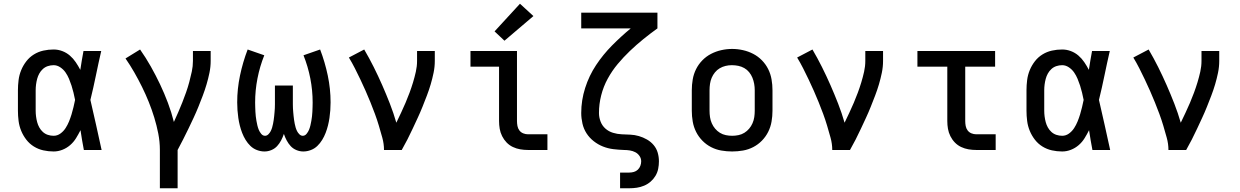

<svg xmlns="http://www.w3.org/2000/svg" viewBox="-20 -803 6640 1028"><path d="M267 8Q239 8 212 2Q185 -4 161.5 -18.5Q138 -33 121 -55Q104 -77 93.5 -102.5Q83 -128 79.5 -155.5Q76 -183 76 -210V-320Q76 -347 79.5 -374.5Q83 -402 93.5 -427.5Q104 -453 121 -475Q138 -497 161.5 -511.5Q185 -526 212 -532Q239 -538 267 -538Q291 -538 313.5 -529.5Q336 -521 354 -505.5Q372 -490 385.5 -470Q399 -450 410 -429Q414 -454 418 -479.5Q422 -505 427 -530H522Q507 -465 493.5 -399Q480 -333 464 -268Q480 -201 494.5 -134Q509 -67 524 0H429Q424 -26 419.5 -52.5Q415 -79 411 -106Q400 -84 387 -63Q374 -42 355.5 -26Q337 -10 314 -1Q291 8 267 8ZM267 -76Q287 -76 303.5 -88Q320 -100 331 -117Q342 -134 349.5 -152.5Q357 -171 363 -190.5Q369 -210 373.5 -229.5Q378 -249 382 -268Q378 -288 373.5 -307Q369 -326 363 -344.5Q357 -363 349.5 -381Q342 -399 331 -415Q320 -431 303 -442.5Q286 -454 267 -454Q251 -454 236 -449Q221 -444 209.5 -433.5Q198 -423 190.5 -409.5Q183 -396 179 -381Q175 -366 173 -350.5Q171 -335 171 -320V-210Q171 -195 173 -179.5Q175 -164 179 -149Q183 -134 190.5 -120.5Q198 -107 209.5 -96.5Q221 -86 236 -81Q251 -76 267 -76Z M836 205V0Q836 -44 827.5 -87.5Q819 -131 806 -173.5Q793 -216 776.5 -257Q760 -298 740.5 -337.5Q721 -377 699 -415.5Q677 -454 652 -490L730 -538Q761 -494 787.5 -447Q814 -400 837 -351.5Q860 -303 879 -252.5Q898 -202 911 -150Q923 -176 934.5 -202.5Q946 -229 956.5 -255.5Q967 -282 976.5 -309Q986 -336 993.5 -364Q1001 -392 1007 -420Q1013 -448 1013 -477V-530H1108V-477Q1108 -445 1101.5 -413.5Q1095 -382 1086 -351.5Q1077 -321 1065.5 -290.5Q1054 -260 1042 -230.5Q1030 -201 1016.5 -172Q1003 -143 989 -114Q975 -85 960.5 -56.5Q946 -28 931 0V205Z M1396 8Q1376 8 1356 0.5Q1336 -7 1321 -21.5Q1306 -36 1295 -54Q1284 -72 1276.5 -91.5Q1269 -111 1264 -131Q1259 -151 1256 -171.5Q1253 -192 1251.5 -213Q1250 -234 1250 -255Q1250 -327 1265 -398.5Q1280 -470 1306 -538L1395 -507Q1371 -447 1358.5 -383Q1346 -319 1346 -254Q1346 -242 1346.5 -229.5Q1347 -217 1347.5 -204.5Q1348 -192 1349.5 -180Q1351 -168 1353 -156Q1355 -144 1358 -131.5Q1361 -119 1365.5 -108Q1370 -97 1378.5 -86.5Q1387 -76 1399 -76Q1409 -76 1417 -84Q1425 -92 1429.5 -101Q1434 -110 1437 -120Q1440 -130 1442 -140.5Q1444 -151 1445.5 -161Q1447 -171 1448 -181.5Q1449 -192 1450 -202.5Q1451 -213 1451.5 -223.5Q1452 -234 1452 -244.5Q1452 -255 1452 -265V-345H1548V-265Q1548 -255 1548 -244.5Q1548 -234 1548.5 -223.5Q1549 -213 1550 -202.5Q1551 -192 1552 -181.5Q1553 -171 1554.5 -161Q1556 -151 1558 -140.5Q1560 -130 1563 -120Q1566 -110 1570.5 -101Q1575 -92 1583 -84Q1591 -76 1601 -76Q1613 -76 1621.5 -86.5Q1630 -97 1634.5 -108Q1639 -119 1642 -131.5Q1645 -144 1647 -156Q1649 -168 1650.5 -180Q1652 -192 1652.5 -204.5Q1653 -217 1653.5 -229.5Q1654 -242 1654 -254Q1654 -319 1641.5 -383Q1629 -447 1605 -507L1694 -538Q1720 -470 1735 -398.5Q1750 -327 1750 -255Q1750 -234 1748.5 -213Q1747 -192 1744 -171.5Q1741 -151 1736 -131Q1731 -111 1723.5 -91.5Q1716 -72 1705 -54Q1694 -36 1679 -21.5Q1664 -7 1644 0.5Q1624 8 1604 8Q1585 8 1567 0.5Q1549 -7 1536.5 -20.5Q1524 -34 1515 -51Q1506 -68 1500 -86Q1494 -68 1485 -51Q1476 -34 1463.5 -20.5Q1451 -7 1433 0.5Q1415 8 1396 8Z M2036 0Q2036 -33 2027 -65.5Q2018 -98 2008.5 -130Q1999 -162 1987.5 -193Q1976 -224 1963.5 -255Q1951 -286 1937.5 -316.5Q1924 -347 1909.5 -377.5Q1895 -408 1880 -437.5Q1865 -467 1848 -495L1930 -538Q1957 -492 1981 -444Q2005 -396 2026.5 -347Q2048 -298 2067.5 -248Q2087 -198 2102 -146Q2115 -173 2127.5 -199.5Q2140 -226 2151.5 -253Q2163 -280 2173 -307Q2183 -334 2191.5 -362Q2200 -390 2206.5 -419Q2213 -448 2213 -477V-530H2308V-477Q2308 -445 2301.5 -413.5Q2295 -382 2286 -351.5Q2277 -321 2265.5 -291Q2254 -261 2242 -231Q2230 -201 2216.5 -172Q2203 -143 2189.5 -114Q2176 -85 2161.5 -56.5Q2147 -28 2131 0Z M2807 0Q2786 0 2765.5 -3.5Q2745 -7 2726 -16Q2707 -25 2692.5 -40Q2678 -55 2668.5 -74Q2659 -93 2655.5 -113.5Q2652 -134 2652 -155V-446H2499V-530H2748V-155Q2748 -142 2750.5 -128.5Q2753 -115 2761 -104.5Q2769 -94 2781.5 -89Q2794 -84 2807 -84H2911V0ZM2681 -585 2628 -635 2764 -783 2836 -717Z M3300 205V121H3349Q3362 121 3374 117.5Q3386 114 3395 105.5Q3404 97 3408.5 85Q3413 73 3413 61Q3413 45 3404 32Q3395 19 3381.5 12Q3368 5 3352.5 2.5Q3337 0 3321 0Q3292 -1 3263.5 -4.5Q3235 -8 3208.5 -18.5Q3182 -29 3159 -47Q3136 -65 3120.5 -89Q3105 -113 3098.5 -141.5Q3092 -170 3092 -198Q3092 -266 3113 -332Q3134 -398 3171.5 -454.5Q3209 -511 3257 -559.5Q3305 -608 3357 -651H3092V-735H3500V-651Q3461 -623 3424 -593Q3387 -563 3352.5 -530Q3318 -497 3287.5 -460.5Q3257 -424 3234 -382Q3211 -340 3199 -293Q3187 -246 3187 -198Q3187 -175 3195.5 -152.5Q3204 -130 3221.5 -114.5Q3239 -99 3262 -92Q3285 -85 3308.5 -84Q3332 -83 3355 -82Q3378 -81 3400.5 -74.5Q3423 -68 3444 -56Q3465 -44 3480 -26Q3495 -8 3501.5 14.5Q3508 37 3508 61Q3508 81 3504 101Q3500 121 3489.5 138.5Q3479 156 3463.5 169.5Q3448 183 3429 191Q3410 199 3390 202Q3370 205 3349 205Z M3900 8Q3871 8 3842 3Q3813 -2 3787 -15.5Q3761 -29 3740.5 -50Q3720 -71 3707 -97Q3694 -123 3689 -152Q3684 -181 3684 -210V-320Q3684 -349 3689 -378Q3694 -407 3707 -433Q3720 -459 3740.5 -480Q3761 -501 3787 -514.5Q3813 -528 3842 -534.5Q3871 -541 3900 -541Q3929 -541 3958 -534.5Q3987 -528 4013 -514.5Q4039 -501 4059.5 -480Q4080 -459 4093 -433Q4106 -407 4111 -378Q4116 -349 4116 -320V-210Q4116 -181 4111 -152Q4106 -123 4093 -97Q4080 -71 4059.5 -50Q4039 -29 4013 -15.5Q3987 -2 3958 3Q3929 8 3900 8ZM3900 -76Q3917 -76 3934 -79.5Q3951 -83 3965.5 -92Q3980 -101 3991 -114Q4002 -127 4009 -143Q4016 -159 4018.5 -176Q4021 -193 4021 -210V-320Q4021 -337 4018 -354Q4015 -371 4008.5 -387Q4002 -403 3991 -416.5Q3980 -430 3965 -438.5Q3950 -447 3933 -450.5Q3916 -454 3898 -454Q3881 -454 3864.5 -450Q3848 -446 3833.5 -437.5Q3819 -429 3808 -415.5Q3797 -402 3790.5 -386.5Q3784 -371 3781.5 -354Q3779 -337 3779 -320V-210Q3779 -193 3781.5 -176Q3784 -159 3791 -143Q3798 -127 3809 -114Q3820 -101 3834.5 -92Q3849 -83 3866 -79.5Q3883 -76 3900 -76Z M4436 0Q4436 -33 4427 -65.5Q4418 -98 4408.5 -130Q4399 -162 4387.5 -193Q4376 -224 4363.5 -255Q4351 -286 4337.5 -316.5Q4324 -347 4309.5 -377.5Q4295 -408 4280 -437.5Q4265 -467 4248 -495L4330 -538Q4357 -492 4381 -444Q4405 -396 4426.5 -347Q4448 -298 4467.5 -248Q4487 -198 4502 -146Q4515 -173 4527.5 -199.5Q4540 -226 4551.5 -253Q4563 -280 4573 -307Q4583 -334 4591.5 -362Q4600 -390 4606.5 -419Q4613 -448 4613 -477V-530H4708V-477Q4708 -445 4701.5 -413.5Q4695 -382 4686 -351.5Q4677 -321 4665.5 -291Q4654 -261 4642 -231Q4630 -201 4616.5 -172Q4603 -143 4589.5 -114Q4576 -85 4561.5 -56.5Q4547 -28 4531 0Z M5207 0Q5186 0 5165.5 -3.5Q5145 -7 5126 -16Q5107 -25 5092.5 -40Q5078 -55 5068.5 -74Q5059 -93 5055.5 -113.5Q5052 -134 5052 -155V-446H4892V-530H5308V-446H5148V-155Q5148 -142 5150.5 -128.5Q5153 -115 5161 -104.5Q5169 -94 5181.5 -89Q5194 -84 5207 -84H5311V0Z M5667 8Q5639 8 5612 2Q5585 -4 5561.5 -18.5Q5538 -33 5521 -55Q5504 -77 5493.5 -102.5Q5483 -128 5479.5 -155.5Q5476 -183 5476 -210V-320Q5476 -347 5479.5 -374.5Q5483 -402 5493.5 -427.5Q5504 -453 5521 -475Q5538 -497 5561.5 -511.5Q5585 -526 5612 -532Q5639 -538 5667 -538Q5691 -538 5713.5 -529.5Q5736 -521 5754 -505.5Q5772 -490 5785.5 -470Q5799 -450 5810 -429Q5814 -454 5818 -479.5Q5822 -505 5827 -530H5922Q5907 -465 5893.5 -399Q5880 -333 5864 -268Q5880 -201 5894.5 -134Q5909 -67 5924 0H5829Q5824 -26 5819.5 -52.5Q5815 -79 5811 -106Q5800 -84 5787 -63Q5774 -42 5755.5 -26Q5737 -10 5714 -1Q5691 8 5667 8ZM5667 -76Q5687 -76 5703.5 -88Q5720 -100 5731 -117Q5742 -134 5749.5 -152.5Q5757 -171 5763 -190.5Q5769 -210 5773.5 -229.5Q5778 -249 5782 -268Q5778 -288 5773.5 -307Q5769 -326 5763 -344.5Q5757 -363 5749.5 -381Q5742 -399 5731 -415Q5720 -431 5703 -442.5Q5686 -454 5667 -454Q5651 -454 5636 -449Q5621 -444 5609.5 -433.5Q5598 -423 5590.5 -409.5Q5583 -396 5579 -381Q5575 -366 5573 -350.5Q5571 -335 5571 -320V-210Q5571 -195 5573 -179.5Q5575 -164 5579 -149Q5583 -134 5590.5 -120.5Q5598 -107 5609.5 -96.5Q5621 -86 5636 -81Q5651 -76 5667 -76Z M6236 0Q6236 -33 6227 -65.5Q6218 -98 6208.5 -130Q6199 -162 6187.5 -193Q6176 -224 6163.5 -255Q6151 -286 6137.5 -316.5Q6124 -347 6109.5 -377.5Q6095 -408 6080 -437.5Q6065 -467 6048 -495L6130 -538Q6157 -492 6181 -444Q6205 -396 6226.5 -347Q6248 -298 6267.5 -248Q6287 -198 6302 -146Q6315 -173 6327.5 -199.5Q6340 -226 6351.5 -253Q6363 -280 6373 -307Q6383 -334 6391.5 -362Q6400 -390 6406.5 -419Q6413 -448 6413 -477V-530H6508V-477Q6508 -445 6501.5 -413.5Q6495 -382 6486 -351.5Q6477 -321 6465.5 -291Q6454 -261 6442 -231Q6430 -201 6416.5 -172Q6403 -143 6389.5 -114Q6376 -85 6361.5 -56.5Q6347 -28 6331 0Z"/></svg>

Font: Iosevka Slab Medium Extended
Style: Regular
Weight: 500
Width: 7
Monospace: yes
Designer: Belleve Invis
Foundry: Belleve Invis
Version: Version 11.1.1; ttfautohint (v1.8.3)